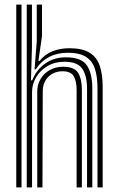

<svg xmlns="http://www.w3.org/2000/svg" viewBox="-20 -820 518 840"><path d="M406.5 0V-435.2Q406.5 -484.8 395.1 -519.2Q383.8 -553.8 355.5 -571.5Q327.2 -589.2 276.5 -589.2Q230 -589.2 194.5 -570.5Q159 -551.8 136.2 -516.5H131.2L140.8 -638.5V-800H163.8V-662.5L148 -553.5H152.8Q176.8 -582.5 210 -595.8Q243.2 -609 283.5 -609Q340.5 -609 372.1 -589.4Q403.8 -569.8 416.5 -531.9Q429.2 -494 429.2 -439.5V0ZM51.2 0V-800H74.2V0ZM143 0V-419Q143 -450.8 157.9 -475.2Q172.8 -499.8 198.4 -513.9Q224 -528 256.2 -528Q305 -528 321.6 -501.4Q338.2 -474.8 338.2 -427.2V0H315.2V-426Q315.2 -465 302.5 -486.6Q289.8 -508.2 253 -508.2Q229.8 -508.2 210.1 -497.8Q190.5 -487.2 178.9 -467.8Q167.2 -448.2 167 -421.2L165.8 0ZM97 0V-800H119.8V-614L115.5 -468.5H120.8Q140.5 -516.8 179.4 -543.2Q218.2 -569.8 269.8 -569.2Q337 -568.8 360.4 -533.5Q383.8 -498.2 383.8 -434V0H360.8V-431.2Q360.8 -488.2 340.1 -519Q319.5 -549.8 262 -549.8Q219.5 -549.8 187.6 -530.9Q155.8 -512 138 -481.9Q120.2 -451.8 120.2 -417.2V0Z"/></svg>

Font: Big Shoulders Inline Text Thin
Style: Bold
Weight: 700
Version: Version 2.002